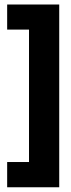

<svg xmlns="http://www.w3.org/2000/svg" viewBox="-20 -714 312 839"><path d="M238.8 104.3H106.8V-680.3H238.8ZM238.8 104.3H11.3V-6H238.8ZM238.8 -584.7H11.3V-694.3H238.8Z"/></svg>

Font: Bricolage Grotesque 96pt ExtraBold SemiCondensed
Style: Regular
Weight: 800
Width: 4
Version: Version 1.001;gftools[0.9.33.dev8+g029e19f]